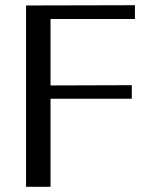

<svg xmlns="http://www.w3.org/2000/svg" viewBox="-20 -717 580 737"><path d="M80 -696 498 -697V-644H174V-389L486 -390V-338H174V0H80Z"/></svg>

Font: RIT Lekha
Style: Regular
Weight: 400
Designer: Rahul Radhakrishnan
Version: 1.0